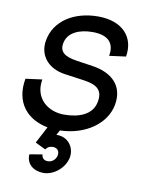

<svg xmlns="http://www.w3.org/2000/svg" viewBox="-83 -579 693 859"><g transform="rotate(10 264.0 -150.0)"><path d="M173 216C221 216 269 175 278 127C286 79 253 38 205 38H201L213 16C329 13 420 -52 436 -140C452 -230 394 -280 308 -293L234 -304C176 -313 153 -331 160 -371C169 -421 221 -443 281 -443C351 -443 383 -411 372 -351L447 -361C463 -451 404 -516 294 -516C184 -516 98 -461 82 -371C69 -301 114 -247 191 -236L277 -224C332 -216 369 -200 358 -140C347 -80 288 -57 218 -57C148 -57 80 -105 96 -195L21 -185C1 -74 62 -6 156 12L116 88L163 111C170 100 181 94 195 94C215 94 226 107 223 127C219 147 203 161 183 161C166 161 156 151 155 135L97 145C94 189 128 216 173 216Z"/></g></svg>

Font: Uncut Sans
Style: Italic
Weight: 400
Italic angle: -10°
Designer: Kasper Nordkvist
Foundry: Uncut Type
Version: Version 1.111;FEAKit 1.0